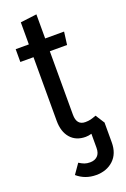

<svg xmlns="http://www.w3.org/2000/svg" viewBox="-165 -709 636 973"><g transform="rotate(-20 153.0 -222.5)"><path d="M306 -25V83Q306 144 269.5 178Q233 212 176 212Q117 212 74 175L111 122Q127 132 139.5 136.5Q152 141 169 141Q194 141 209 126.5Q224 112 224 83V7Q207 12 192 12Q140 12 110.5 -22Q81 -56 81 -115V-458H10V-527H81V-646L169 -657V-527H271L262 -458H169V-116Q169 -59 216 -59Q232 -59 244.5 -62Q257 -65 275 -72L305 -25Z"/></g></svg>

Font: Fira Sans Extra Condensed
Style: Regular
Weight: 400
Width: 1
Designer: Carrois Corporate & Edenspiekermann AG
Foundry: Carrois Corporate GbR & Edenspiekermann AG
Version: Version 4.203